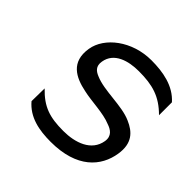

<svg xmlns="http://www.w3.org/2000/svg" viewBox="-131 -578 704 704"><g transform="rotate(45 221.5 -225.5)"><path d="M80 -329C67 -249 121 -222 180 -210C223 -200 284 -200 324 -183C345 -176 366 -163 361 -132C351 -71 288 -50 227 -50C156 -50 115 -63 68 -112L67 -45C105 0 161 11 222 11C358 11 416 -57 428 -134C438 -197 408 -226 366 -244C313 -268 228 -260 176 -283C159 -290 142 -301 147 -330C156 -385 214 -401 268 -401C339 -401 385 -388 434 -339V-406C394 -451 333 -462 272 -462C172 -462 91 -399 80 -329Z"/></g></svg>

Font: Charger Sport
Style: LitNrwObl
Weight: 300
Designer: Jasper
Foundry: Cannot Into Space Fonts
Version: Version 1.1